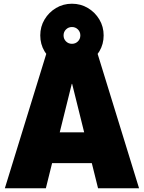

<svg xmlns="http://www.w3.org/2000/svg" viewBox="-20 -1010 772 1030"><path d="M6 0 231 -730H501L726 0H506L367 -560H365L226 0ZM171 -135V-300H561V-135ZM366 -650Q319 -650 280.5 -673Q242 -696 219 -734.5Q196 -773 196 -820Q196 -867 219 -905.5Q242 -944 280.5 -967Q319 -990 366 -990Q413 -990 451.5 -967Q490 -944 513 -905.5Q536 -867 536 -820Q536 -773 513 -734.5Q490 -696 451.5 -673Q413 -650 366 -650ZM366 -775Q385 -775 398 -788Q411 -801 411 -820Q411 -839 398 -852Q385 -865 366 -865Q347 -865 334 -852Q321 -839 321 -820Q321 -801 334 -788Q347 -775 366 -775Z"/></svg>

Font: M PLUS 1 Thin Black
Style: Regular
Weight: 900
Version: Version 1.001